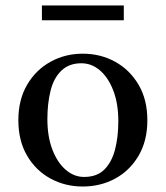

<svg xmlns="http://www.w3.org/2000/svg" viewBox="-20 -671 605 701"><path d="M282 -475Q347 -475 400.5 -445.5Q454 -416 486 -361.5Q518 -307 518 -232Q518 -157 486 -102.5Q454 -48 400.5 -19Q347 10 282 10Q218 10 164.5 -19Q111 -48 79 -102.5Q47 -157 47 -232Q47 -307 79 -361.5Q111 -416 164.5 -445.5Q218 -475 282 -475ZM287 -25Q334 -25 361 -52Q388 -79 400 -125Q412 -171 412 -229Q412 -292 394 -339.5Q376 -387 345.5 -413.5Q315 -440 277 -440Q232 -440 204 -413Q176 -386 164.5 -339.5Q153 -293 153 -236Q153 -173 171 -125.5Q189 -78 219.5 -51.5Q250 -25 287 -25ZM133 -651H432V-597H133Z"/></svg>

Font: Brygada 1918 Medium
Style: Regular
Weight: 500
Designer: Mateusz Machalski | Borys Kosmynka | Przemek Hoffer
Foundry: NIEPODLEGLA 2018
Version: Version 3.006